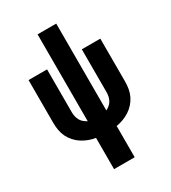

<svg xmlns="http://www.w3.org/2000/svg" viewBox="-225 -849 1049 1177"><g transform="rotate(-30 300.0 -260.0)"><path d="M227 215V-6Q202 -10 178 -19Q154 -28 133 -41.5Q112 -55 94.5 -74.5Q77 -94 66 -116.5Q55 -139 50.5 -164.5Q46 -190 46 -215V-520H177V-215Q177 -200 180.5 -185.5Q184 -171 191 -158.5Q198 -146 209.5 -136.5Q221 -127 234 -120V-735H366V-120Q379 -127 390.5 -136.5Q402 -146 409 -158.5Q416 -171 419.5 -185.5Q423 -200 423 -215V-520H554V-215Q554 -190 549.5 -164.5Q545 -139 534 -116.5Q523 -94 505.5 -74.5Q488 -55 467 -41.5Q446 -28 422 -19Q398 -10 373 -6V215Z"/></g></svg>

Font: Iosevka Custom Heavy Extended
Style: Regular
Weight: 900
Width: 7
Monospace: yes
Designer: Belleve Invis
Foundry: Belleve Invis
Version: Version 11.2.4; ttfautohint (v1.8.4)